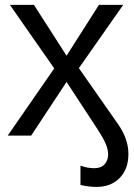

<svg xmlns="http://www.w3.org/2000/svg" viewBox="-20 -548 540 776"><path d="M499 74.2Q499 135.3 463.6 171.4Q428.2 207.5 369.6 207.5Q340.8 207.5 305.2 199.7V121.6Q333.5 131.8 360.8 131.8Q388.7 131.8 402.8 116Q417 100.1 417 75.7Q417 57.6 408.2 35.4Q399.4 13.2 372.6 -28.1Q345.7 -69.3 249 -216.8L106 0H11.2L199.2 -271.5L20 -528.3H117.2L249 -322.8L379.9 -528.3H478L298.8 -272.5L457 -46.4Q499 13.7 499 74.2Z"/></svg>

Font: Liberation Sans
Style: Regular
Weight: 400
Designer: Steve Matteson
Foundry: Ascender Corporation
Version: Version 2.00.1